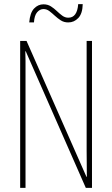

<svg xmlns="http://www.w3.org/2000/svg" viewBox="-20 -913 544 933"><path d="M427 0H397L105 -664H103Q104 -644 104 -617Q104 -590 104 -548V0H78V-714H109L400 -54H402Q402 -88 401.5 -123.5Q401 -159 401 -181V-714H427ZM122 -804Q126 -851 145.5 -871.5Q165 -892 191 -892Q212 -892 227.5 -882Q243 -872 256 -859.5Q269 -847 282.5 -837Q296 -827 312 -827Q355 -827 360 -893H382Q381 -847 360.5 -825.5Q340 -804 312 -804Q291 -804 275.5 -814Q260 -824 246.5 -836.5Q233 -849 220 -859Q207 -869 191 -869Q174 -869 160.5 -853.5Q147 -838 145 -804Z"/></svg>

Font: Noto Sans ExtraCondensed Thin
Style: Regular
Weight: 100
Width: 2
Designer: Monotype Design Team
Foundry: Monotype Imaging Inc.
Version: Version 2.013; ttfautohint (v1.8.4.7-5d5b)